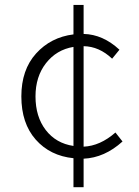

<svg xmlns="http://www.w3.org/2000/svg" viewBox="-20 -743 574 795"><path d="M284.2 -138.7V-548.8Q213.9 -537.1 170.4 -481.4Q127 -425.8 127 -343.8Q127 -259.8 169.4 -204.6Q211.9 -149.4 284.2 -138.7ZM458 -194.3 487.3 -157.2Q413.1 -89.8 326.2 -85.9V32.2H284.2V-87.9Q187.5 -97.7 127.9 -165Q68.4 -232.4 68.4 -343.8Q68.4 -454.1 129.4 -521.5Q190.4 -588.9 284.2 -600.6V-722.7H326.2V-602.5Q406.2 -600.6 474.6 -537.1L444.3 -500Q390.6 -550.8 326.2 -551.8V-135.7Q394.5 -138.7 458 -194.3Z"/></svg>

Font: Gen Shin Gothic Light
Style: Regular
Weight: 200
Designer: [Source Han Sans]
Ryoko NISHIZUKA  (kana & ideographs); Paul D. Hunt (Latin, Greek & Cyrillic); Wenlong ZHANG  (bopomofo
Version: Version 1.002.20150607